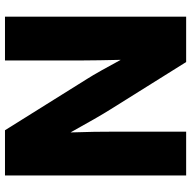

<svg xmlns="http://www.w3.org/2000/svg" viewBox="-18 -750 768 771"><g transform="rotate(-90 365.5 -364.0)"><path d="M46.9 0V-727.5H228.5L435.1 -397Q448.2 -376.5 469.2 -339.1Q490.2 -301.8 511.2 -262.7Q510.3 -305.7 509.5 -346.7Q508.8 -387.7 508.8 -412.1V-727.5H684.6V0H502.4L313 -302.7Q296.9 -328.1 272.5 -370.6Q248 -413.1 219.7 -464.4Q221.7 -411.1 222.2 -368.7Q222.7 -326.2 222.7 -303.2V0Z"/></g></svg>

Font: Inter Display ExtraBold
Style: Regular
Weight: 800
Designer: Rasmus Andersson
Foundry: rsms
Version: Version 4.000;git-a52131595